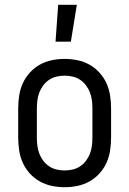

<svg xmlns="http://www.w3.org/2000/svg" viewBox="-20 -774 540 802"><path d="M250 8Q223 8 196.5 2.5Q170 -3 146.5 -16Q123 -29 104.5 -49.5Q86 -70 75 -94.5Q64 -119 60 -146Q56 -173 56 -200V-320Q56 -347 60 -374Q64 -401 75 -425.5Q86 -450 104.5 -470.5Q123 -491 146.5 -504Q170 -517 196.5 -522.5Q223 -528 250 -528Q277 -528 303.5 -522.5Q330 -517 353.5 -504Q377 -491 395.5 -470.5Q414 -450 425 -425.5Q436 -401 440 -374Q444 -347 444 -320V-200Q444 -173 440 -146Q436 -119 425 -94.5Q414 -70 395.5 -49.5Q377 -29 353.5 -16Q330 -3 303.5 2.5Q277 8 250 8ZM250 -62Q267 -62 284 -66Q301 -70 315 -79.5Q329 -89 339.5 -103Q350 -117 356 -133Q362 -149 364 -166Q366 -183 366 -200V-320Q366 -337 364 -354Q362 -371 356 -387Q350 -403 339.5 -417Q329 -431 315 -440.5Q301 -450 284 -454Q267 -458 250 -458Q233 -458 216 -454Q199 -450 185 -440.5Q171 -431 160.5 -417Q150 -403 144 -387Q138 -371 136 -354Q134 -337 134 -320V-200Q134 -183 136 -166Q138 -149 144 -133Q150 -117 160.5 -103Q171 -89 185 -79.5Q199 -70 216 -66Q233 -62 250 -62ZM212 -600 223 -754H301L276 -600Z"/></svg>

Font: HulyMono
Style: Regular
Weight: 400
Monospace: yes
Designer: Belleve Invis
Foundry: Belleve Invis
Version: Version 33.2.5; ttfautohint (v1.8.4)